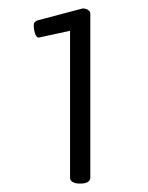

<svg xmlns="http://www.w3.org/2000/svg" viewBox="-20 -783 350 455"><path d="M146 -362V-710L72 -694Q66 -694 63 -703.5Q60 -713 60 -724Q60 -732 70 -735L176 -763Q183 -763 188.5 -759.5Q194 -756 194 -751V-362Q194 -355 187.5 -351.5Q181 -348 172 -348H167Q159 -348 152.5 -351.5Q146 -355 146 -362Z"/></svg>

Font: Asap-Regular
Style: Regular
Weight: 400
Designer: Pablo Cosgaya
Foundry: Omnibus-Type
Version: Version 2.000; ttfautohint (v1.8)